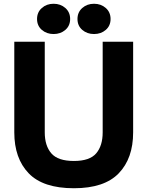

<svg xmlns="http://www.w3.org/2000/svg" viewBox="-20 -985 785 1021"><path d="M56 -281V-763H218V-281Q218 -210 253 -169.5Q288 -129 373 -129Q457 -129 491.5 -169.5Q526 -210 526 -281V-763H688V-281Q688 -143 611.5 -63.5Q535 16 373 16Q209 16 132.5 -63.5Q56 -143 56 -281ZM177 -884Q177 -920 202.5 -942.5Q228 -965 265 -965Q302 -965 327.5 -942.5Q353 -920 353 -884Q353 -848 327.5 -826Q302 -804 265 -804Q228 -804 202.5 -826Q177 -848 177 -884ZM392 -884Q392 -920 417.5 -942.5Q443 -965 480 -965Q517 -965 542.5 -942.5Q568 -920 568 -884Q568 -848 542.5 -826Q517 -804 480 -804Q443 -804 417.5 -826Q392 -848 392 -884Z"/></svg>

Font: Open Sauce One ExtraBold
Style: Regular
Weight: 800
Designer: Alfredo Marco Pradil
Foundry: Creative Sauce Fz LLC
Version: Version 1.477